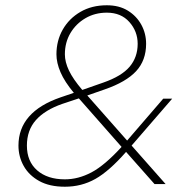

<svg xmlns="http://www.w3.org/2000/svg" viewBox="-20 -698 712 728"><path d="M226 10Q168 10 129 -11.5Q90 -33 70 -68.5Q50 -104 50 -146Q50 -274 210 -329L260 -346Q225 -388 209.5 -424Q194 -460 194 -492Q194 -544 218 -586Q242 -628 285 -653Q328 -678 385 -678Q432 -678 465 -657.5Q498 -637 516 -604Q534 -571 534 -532Q534 -469 496 -428Q458 -387 377 -359L311 -336L462 -165L599 -324H633L479 -146L608 0H566L458 -122Q394 -49 341.5 -19.5Q289 10 226 10ZM292 -357 372 -385Q441 -409 471.5 -445Q502 -481 502 -532Q502 -579 470.5 -614.5Q439 -650 385 -650Q340 -650 304 -629Q268 -608 247 -572.5Q226 -537 226 -492Q226 -463 241.5 -430.5Q257 -398 292 -357ZM226 -18Q277 -18 327 -44.5Q377 -71 441 -141L279 -325L216 -304Q150 -281 116 -242.5Q82 -204 82 -146Q82 -86 121 -52Q160 -18 226 -18Z"/></svg>

Font: Gantari Thin
Style: Italic
Weight: 100
Italic angle: -10°
Designer: Anugrah Pasau
Foundry: Lafontype
Version: Version 1.000; ttfautohint (v1.8.4.7-5d5b)